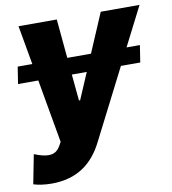

<svg xmlns="http://www.w3.org/2000/svg" viewBox="-83 -618 804 895"><g transform="rotate(-10 318.5 -170.5)"><path d="M637.4 -545.5H453.8L375 -360.8H262.8L245.7 -545.5H64.6L97.3 -360.8H28.1L15.6 -280.5H111.5L164.4 19.2L155.2 35.9C141 60.7 123.9 70.7 98.7 70.7C81.7 70.7 61.1 66.1 31.2 54L4.3 192.1C26.3 199.2 57.5 203.8 90.6 203.8C214.5 203.8 287.6 142 333.1 52.2L502.5 -280.5H594.1L606.5 -360.8H543.3ZM287.6 -155.9H282L270.2 -280.5H340.9Z"/></g></svg>

Font: TID UI Extra Bold
Style: Italic
Weight: 800
Italic angle: -9.39999°
Designer: The TID Project Authors
Foundry: Bakken & Bæck
Version: Version 1.001;hotconv 1.0.109;makeotfexe 2.5.65596